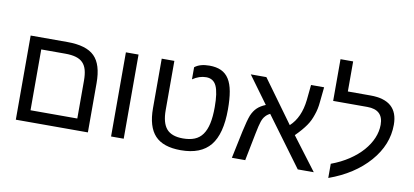

<svg xmlns="http://www.w3.org/2000/svg" viewBox="-75 -1069 2899 1346"><g transform="rotate(10 1374.5 -395.5)"><path d="M598 0H85V-599H347Q482 -599 540 -541Q598 -484 598 -351ZM175 -516V-83H508V-352Q508 -397 499.5 -428Q491 -459 472 -478.5Q453 -498 422 -507Q391 -516 346 -516Z M763 -599H853V0H763Z M1260 10Q1134 10 1076 -52.5Q1018 -115 1018 -246V-599H1108V-249Q1108 -158 1144 -116Q1180 -74 1261 -74Q1309 -74 1343.5 -88Q1378 -102 1400 -133Q1422 -164 1432.5 -212Q1443 -260 1443 -329Q1443 -432 1421.5 -478.5Q1400 -525 1348 -525Q1299 -525 1252 -493V-579Q1289 -609 1357 -609Q1406 -609 1440.5 -593Q1475 -577 1496.5 -543Q1518 -509 1527.5 -456Q1537 -403 1537 -329Q1537 -154 1470 -72Q1403 10 1260 10Z M1652 -599H1763L1983 -296Q2056 -363 2070 -490L2081 -599H2174L2163 -492Q2159 -442 2143 -398Q2136 -377 2127 -358Q2118 -339 2104.5 -319.5Q2091 -300 2073 -279Q2055 -258 2030 -233L2206 0H2092L1834 -350Q1812 -339 1800 -324Q1787 -310 1778 -284Q1769 -258 1757 -197L1718 0H1623L1664 -195Q1682 -277 1696 -313Q1711 -348 1733.5 -369.5Q1756 -391 1793 -406Z M2313 -79Q2383 -105 2438.5 -142Q2494 -179 2532 -222.5Q2570 -266 2590 -313.5Q2610 -361 2610 -409Q2610 -516 2496 -516H2253V-813H2343V-599H2505Q2701 -599 2701 -425Q2701 -282 2596 -162Q2491 -42 2313 22Z"/></g></svg>

Font: Libra Sans
Style: Regular
Weight: 400
Foundry: Context Ltd
Version: Version 1.000; ttfautohint (v1.3)